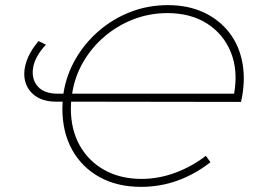

<svg xmlns="http://www.w3.org/2000/svg" viewBox="-20 -724 997 748"><path d="M530 4Q437 4 368 -34Q299 -72 261 -140.5Q223 -209 223 -301Q223 -315 224 -328H199Q150 -328 119.5 -349Q89 -370 79 -404Q69 -438 81.5 -479.5Q94 -521 130 -564L159 -550Q116 -504 109 -460Q102 -416 127 -387.5Q152 -359 205 -359H227Q238 -431 274 -493.5Q310 -556 365 -603.5Q420 -651 488.5 -677.5Q557 -704 634 -704Q713 -704 774 -675.5Q835 -647 874 -596Q913 -545 925 -476Q937 -407 919 -327L257 -328Q256 -315 256 -302Q256 -219 290.5 -157.5Q325 -96 387 -61.5Q449 -27 532 -27Q597 -27 661.5 -50.5Q726 -74 782 -117L800 -92Q676 4 530 4ZM261 -359H892Q908 -449 879.5 -520Q851 -591 787 -632Q723 -673 632 -673Q563 -673 500.5 -649Q438 -625 387.5 -582Q337 -539 304 -482Q271 -425 261 -359Z"/></svg>

Font: Montserrat ExtraLight
Style: Italic
Weight: 200
Italic angle: -11.3°
Designer: Julieta Ulanovsky
Foundry: Julieta Ulanovsky
Version: Version 9.000; ttfautohint (v1.8.4.7-5d5b)